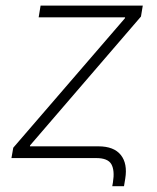

<svg xmlns="http://www.w3.org/2000/svg" viewBox="-20 -559 556 679"><path d="M377 99.6 379.4 85.9Q386.2 43.5 373.8 21.7Q361.3 0 320.3 0H20.5L26.9 -36.6L421.9 -494.6L422.4 -497.6H116.7L123.5 -539.1H484.9L478.5 -500.5L86.4 -44.9L85.9 -41.5H328.1Q382.8 -41.5 407.2 -11Q431.6 19.5 422.9 72.8L418.5 99.6Z"/></svg>

Font: Inter 18pt ExtraLight
Style: Italic
Weight: 250
Italic angle: -9.3988°
Designer: Rasmus Andersson
Foundry: rsms
Version: Version 4.001;git-66647c0bb